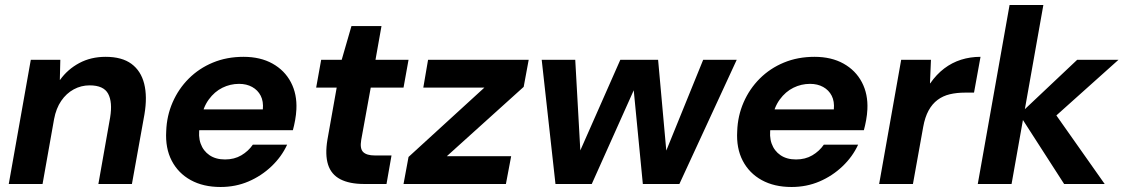

<svg xmlns="http://www.w3.org/2000/svg" viewBox="-20 -735 4488 767"><path d="M15 0 103 -496H221L219 -416H220Q250 -458 296.5 -483Q343 -508 402 -508Q467 -508 505 -480Q543 -452 556 -400.5Q569 -349 557 -278L507 0H373L420 -266Q430 -327 412 -360.5Q394 -394 338 -394Q304 -394 274.5 -378Q245 -362 224.5 -332Q204 -302 196 -259L150 0Z M861 12Q792 12 742 -15.5Q692 -43 666 -93Q640 -143 644 -211Q646 -272 669.5 -326Q693 -380 734 -421Q775 -462 830.5 -485Q886 -508 953 -508Q1020 -508 1068.5 -481Q1117 -454 1142 -406.5Q1167 -359 1164 -298Q1163 -277 1159 -255Q1155 -233 1150 -215H739L753 -298H1030Q1033 -330 1021.5 -352.5Q1010 -375 987.5 -387.5Q965 -400 935 -400Q900 -400 868.5 -384.5Q837 -369 814 -337.5Q791 -306 783 -259L778 -230Q771 -191 781.5 -161.5Q792 -132 817 -115Q842 -98 879 -98Q916 -98 944 -114.5Q972 -131 990 -157H1127Q1105 -109 1064.5 -70.5Q1024 -32 972.5 -10Q921 12 861 12Z M1435 0Q1376 0 1339.5 -19Q1303 -38 1290.5 -77.5Q1278 -117 1288 -177L1325 -385H1243L1263 -496H1345L1384 -631H1504L1480 -496H1612L1592 -385H1461L1423 -176Q1417 -141 1431 -127.5Q1445 -114 1477 -114H1544L1524 0Z M1592 0 1612 -108 1915 -385H1671L1690 -496H2092L2072 -388L1765 -111H2022L2001 0Z M2199 0 2144 -496H2278L2301 -85L2277 -86L2458 -496H2609L2646 -86L2622 -85L2789 -496H2923L2694 0H2548L2507 -422H2533L2344 0Z M3142 12Q3073 12 3023 -15.5Q2973 -43 2947 -93Q2921 -143 2925 -211Q2927 -272 2950.5 -326Q2974 -380 3015 -421Q3056 -462 3111.5 -485Q3167 -508 3234 -508Q3301 -508 3349.5 -481Q3398 -454 3423 -406.5Q3448 -359 3445 -298Q3444 -277 3440 -255Q3436 -233 3431 -215H3020L3034 -298H3311Q3314 -330 3302.5 -352.5Q3291 -375 3268.5 -387.5Q3246 -400 3216 -400Q3181 -400 3149.5 -384.5Q3118 -369 3095 -337.5Q3072 -306 3064 -259L3059 -230Q3052 -191 3062.5 -161.5Q3073 -132 3098 -115Q3123 -98 3160 -98Q3197 -98 3225 -114.5Q3253 -131 3271 -157H3408Q3386 -109 3345.5 -70.5Q3305 -32 3253.5 -10Q3202 12 3142 12Z M3492 0 3580 -496H3699L3695 -402H3696Q3721 -438 3752 -461.5Q3783 -485 3819.5 -496.5Q3856 -508 3897 -508L3871 -365H3835Q3802 -365 3774.5 -358.5Q3747 -352 3725.5 -336Q3704 -320 3689.5 -293.5Q3675 -267 3668 -228L3627 0Z M4231 0 4052 -278 4283 -496H4448L4161 -239L4171 -315L4393 0ZM3886 0 4013 -715H4148L4021 0Z"/></svg>

Font: DM Sans 28pt
Style: Bold Italic
Weight: 700
Italic angle: -10°
Version: Version 4.004;gftools[0.9.30]